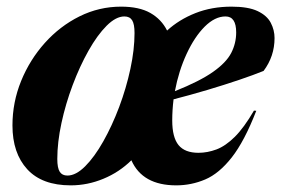

<svg xmlns="http://www.w3.org/2000/svg" viewBox="-20 -545 846 578"><path d="M344.5 -525Q399 -525 432.5 -506Q466 -487 483 -453Q519 -486 568.2 -505.5Q617.5 -525 677 -525Q727.5 -525 755.8 -511.5Q784 -498 795.2 -476.2Q806.5 -454.5 806.5 -430.5Q806.5 -375.5 773.5 -331.5Q744 -319.5 699.8 -304.5Q655.5 -289.5 604.2 -274.2Q553 -259 502.5 -246Q498.5 -213.5 498.5 -182.5Q498.5 -131.5 517.5 -108.2Q536.5 -85 577.5 -85Q604.5 -85 631.8 -95.2Q659 -105.5 686.8 -133Q714.5 -160.5 744.5 -212L751.5 -211.5Q716 -120 677.8 -71.2Q639.5 -22.5 597.8 -4.8Q556 13 510.5 13Q409 13 375.5 -62.5Q339 -26.5 291.2 -6.8Q243.5 13 193 13Q106.5 13 62 -35.5Q17.5 -84 17.5 -167.5Q17.5 -237 43.5 -301Q69.5 -365 115 -415.8Q160.5 -466.5 219.5 -495.8Q278.5 -525 344.5 -525ZM183 -16.5Q208.5 -16.5 236.5 -44.5Q264.5 -72.5 291 -119.5Q317.5 -166.5 338.8 -223Q360 -279.5 372.5 -337.5Q385 -395.5 385 -445.5Q385 -472.5 377.8 -484Q370.5 -495.5 354.5 -495.5Q329 -495.5 301 -467.5Q273 -439.5 246.5 -392.5Q220 -345.5 198.8 -289Q177.5 -232.5 165 -174.5Q152.5 -116.5 152.5 -66.5Q152.5 -39.5 159.8 -28Q167 -16.5 183 -16.5ZM659 -495.5Q627 -495.5 596.2 -464.8Q565.5 -434 541.8 -382.8Q518 -331.5 506.5 -270.5Q581.5 -300.5 621.2 -328.5Q661 -356.5 676 -385.5Q691 -414.5 691 -447.5Q691 -495.5 659 -495.5Z"/></svg>

Font: Newsreader Display
Style: Bold Italic
Weight: 700
Italic angle: -17°
Designer: Hugues Gentile
Foundry: Production Type
Version: Version 1.001